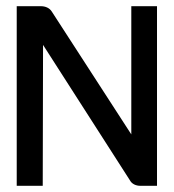

<svg xmlns="http://www.w3.org/2000/svg" viewBox="-20 -600 562 620"><path d="M34 0H118L119 -455L400 -17C406 -6 419 0 433 0H487V-580H404V-166L147 -563C140 -574 127 -580 112 -580H34Z"/></svg>

Font: Charger Sport
Style: SeBdExt
Weight: 600
Designer: Jasper
Foundry: Cannot Into Space Fonts
Version: Version 1.1